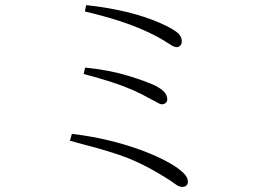

<svg xmlns="http://www.w3.org/2000/svg" viewBox="-20 -732 1040 753"><path d="M695 1Q682 1 666 -11Q650 -23 627 -37Q577 -68 533.5 -89Q490 -110 447.5 -124.5Q405 -139 358 -152Q311 -165 254 -180L262 -207Q338 -198 404 -182Q470 -166 523 -147Q576 -128 615 -108.5Q654 -89 676 -73Q698 -57 707.5 -44.5Q717 -32 717 -18Q717 -11 711.5 -5Q706 1 695 1ZM615 -323Q608 -323 597.5 -329.5Q587 -336 572 -343Q537 -363 500.5 -379Q464 -395 418 -410Q372 -425 308 -442L314 -467Q409 -457 478.5 -436Q548 -415 587 -397Q613 -384 624.5 -371Q636 -358 636 -342Q636 -334 630 -328.5Q624 -323 615 -323ZM674 -547Q667 -547 659.5 -550.5Q652 -554 643.5 -560Q635 -566 623 -573Q586 -595 543 -614Q500 -633 444.5 -651Q389 -669 313 -687L318 -712Q380 -705 428.5 -695.5Q477 -686 515 -675Q553 -664 580.5 -653Q608 -642 627 -633Q666 -614 679.5 -600.5Q693 -587 693 -570Q693 -562 690 -557Q687 -552 682.5 -549.5Q678 -547 674 -547Z"/></svg>

Font: Noto Serif HK ExtraLight
Style: Regular
Weight: 200
Designer: Ryoko NISHIZUKA 西塚涼子 (kana & ideographs); Frank Grießhammer (Latin, Greek & Cyrillic); Wenlong ZHANG 张文龙 (bopomofo); San
Foundry: Adobe
Version: Version 2.002-H1;hotconv 1.1.0;makeotfexe 2.6.0